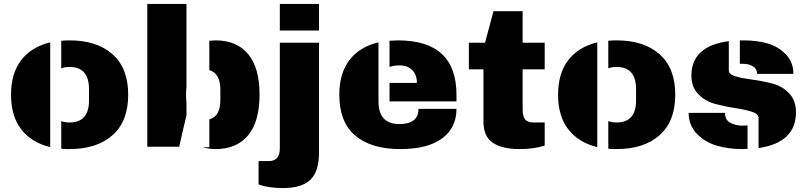

<svg xmlns="http://www.w3.org/2000/svg" viewBox="-20 -745 4096 975"><path d="M333 -540Q472 -540 551.5 -469.5Q631 -399 631 -264Q631 -129 551.5 -58.5Q472 12 333 12Q329 12 324.5 12Q320 12 316 12Q312 12 307.5 11.5Q303 11 299 11Q295 11 291 10V-130Q309 -123 333 -123Q432 -123 432 -235V-292Q432 -405 333 -405Q309 -405 291 -398V-538Q311 -540 333 -540ZM235 2Q140 -21 88 -88Q36 -155 36 -264Q36 -373 88 -440Q140 -507 235 -530Z M1010 3Q1040 12 1075 12Q1182 12 1240 -58Q1298 -128 1298 -265Q1298 -401 1240 -470.5Q1182 -540 1075 -540Q1063 -540 1043 -538V-389Q1099 -372 1099 -290V-237Q1099 -154 1043 -139V3ZM927 -479V-308Q925 -290 925 -280V-247Q925 -237 927 -219V-160L907 -75L890 0H728V-725H927Z M1600 -528V29Q1600 125 1556.5 167.5Q1513 210 1417 210Q1344 210 1293 192V73H1345Q1401 73 1401 9V-528ZM1600 -725V-590H1401V-725Z M2000 -540Q2298 -540 2298 -264V-230H1958V-324H2097Q2097 -365 2073.5 -389Q2050 -413 2008 -413Q1980 -413 1958 -405V-538Q1986 -540 2000 -540ZM1902 -530V-230Q1902 -115 2008 -115Q2105 -115 2105 -192H2298Q2298 -96 2225 -42Q2152 12 2012 12Q1865 12 1784 -56.5Q1703 -125 1703 -264Q1703 -373 1755 -440.5Q1807 -508 1902 -530Z M2634 -688V-528H2746V-393H2634V-192Q2634 -156 2646 -139.5Q2658 -123 2690 -123H2746V-6Q2692 12 2618 12Q2530 12 2482.5 -20Q2435 -52 2435 -129V-393H2361V-528H2443L2486 -688Z M3111 -540Q3250 -540 3329.5 -469.5Q3409 -399 3409 -264Q3409 -129 3329.5 -58.5Q3250 12 3111 12Q3107 12 3102.5 12Q3098 12 3094 12Q3090 12 3085.5 11.5Q3081 11 3077 11Q3073 11 3069 10V-130Q3087 -123 3111 -123Q3210 -123 3210 -235V-292Q3210 -405 3111 -405Q3087 -405 3069 -398V-538Q3089 -540 3111 -540ZM3013 2Q2918 -21 2866 -88Q2814 -155 2814 -264Q2814 -373 2866 -440Q2918 -507 3013 -530Z M3756 -540Q3823 -540 3877.5 -524.5Q3932 -509 3970.5 -469Q4009 -429 4009 -370H3824Q3824 -399 3798 -411Q3780 -421 3753 -421H3737V-540ZM3681 -536V-387Q3681 -367 3716 -357Q3751 -347 3801 -340.5Q3851 -334 3901.5 -321Q3952 -308 3987 -271.5Q4022 -235 4022 -175Q4022 -21 3832 7V-146Q3832 -167 3797 -178Q3762 -189 3711.5 -196.5Q3661 -204 3611 -217.5Q3561 -231 3526 -267Q3491 -303 3491 -361Q3491 -511 3681 -536ZM3776 11Q3767 12 3749 12Q3679 12 3619.5 -5.5Q3560 -23 3518.5 -66Q3477 -109 3477 -172H3662V-168Q3663 -134 3690.5 -120.5Q3718 -107 3749 -107Q3766 -107 3776 -108Z"/></svg>

Font: Archicoco
Style: Regular
Weight: 400
Designer: Hector Gatti
Foundry: Hector Gatti
Version: 1.002